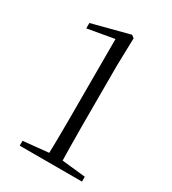

<svg xmlns="http://www.w3.org/2000/svg" viewBox="-179 -831 831 927"><g transform="rotate(30 236.0 -367.5)"><path d="M79 0V-27L227 -42H288L426 -27V0ZM219 0Q222 -114 222 -229V-677L74 -651V-681L281 -735L296 -724L292 -567V-229Q292 -173 293 -115Q294 -57 295 0Z"/></g></svg>

Font: Noto Serif JP ExtraLight Light
Style: Regular
Weight: 300
Version: Version 2.003-H1;hotconv 1.1.1;makeotfexe 2.6.0